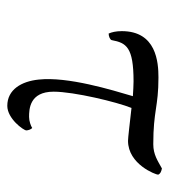

<svg xmlns="http://www.w3.org/2000/svg" viewBox="12 -486 477 542"><g transform="rotate(90 251.0 -215.5)"><path d="M252 -351.6C234.4 -292 196.3 -168 205.1 -85.9C210 -37.1 233.4 2.9 279.3 2.9C315.4 2.9 348.6 -43 348.6 -50.8C348.6 -55.7 345.7 -64.5 341.8 -67.4C335.9 -63.5 322.3 -58.6 310.5 -58.6C289.1 -58.6 239.3 -59.6 239.3 -127.9C239.3 -185.5 268.6 -306.6 285.2 -347.7C328.1 -342.8 370.1 -337.9 377.9 -337.9C444.3 -337.9 473.6 -416 473.6 -422.9C470.7 -429.7 464.8 -431.6 456.1 -433.6C434.6 -421.9 417 -409.2 387.7 -409.2C292 -409.2 283.2 -423.8 199.2 -423.8C156.2 -423.8 68.4 -418 68.4 -320.3C68.4 -303.7 71.3 -292 75.2 -283.2C83 -283.2 92.8 -287.1 93.8 -292C101.6 -333 113.3 -353.5 210 -353.5C221.7 -353.5 236.3 -352.5 252 -351.6Z"/></g></svg>

Font: Crimson
Style: Roman
Weight: 400
Version: Version 0.2